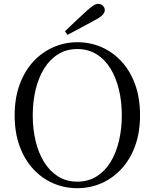

<svg xmlns="http://www.w3.org/2000/svg" viewBox="-20 -965 807 1001"><path d="M318.7 -802Q347.3 -829.3 375.3 -855.9Q403.4 -882.5 429 -905.7Q452.4 -927 466.2 -935.9Q479.9 -944.8 491.8 -944.8Q506.4 -944.8 516.3 -935Q526.3 -925.2 526.3 -912.4Q526.3 -899.7 514.5 -887Q502.7 -874.4 471.6 -858.2Q437.3 -839.2 402 -820.5Q366.8 -801.8 331.5 -783.2ZM383 16.1Q316.9 16.1 257.7 -9.3Q198.4 -34.7 153.2 -83.8Q107.9 -132.9 82.2 -203.3Q56.4 -273.6 56.4 -363.7Q56.4 -452.8 82.2 -523.6Q107.9 -594.3 153.2 -643.4Q198.4 -692.5 257.7 -718.7Q316.9 -744.9 383 -744.9Q450 -744.9 508.8 -719.5Q567.6 -694.1 613.1 -645Q658.7 -595.9 684.4 -525.1Q710.1 -454.4 710.1 -363.7Q710.1 -274.6 684.4 -204.2Q658.7 -133.7 613.1 -84.6Q567.6 -35.5 508.8 -9.7Q450 16.1 383 16.1ZM383 -18Q440.1 -18 483.7 -45.3Q527.4 -72.6 556.4 -120.2Q585.4 -167.8 600.2 -230.4Q615.1 -293.1 615.1 -363.7Q615.1 -434.4 600.2 -496.9Q585.4 -559.5 556.4 -607.1Q527.4 -654.7 483.7 -682Q440.1 -709.3 383 -709.3Q325.9 -709.3 282.6 -682Q239.2 -654.7 209.8 -607.1Q180.4 -559.5 165.5 -496.9Q150.7 -434.4 150.7 -363.7Q150.7 -293.1 165.5 -230.4Q180.4 -167.8 209.8 -120.2Q239.2 -72.6 282.6 -45.3Q325.9 -18 383 -18Z"/></svg>

Font: Noto Serif JP
Style: Regular
Weight: 200
Designer: Ryoko NISHIZUKA 西塚涼子 (kana & ideographs); Frank Grießhammer (Latin, Greek & Cyrillic); Wenlong ZHANG 张文龙 (bopomofo); San
Foundry: Adobe
Version: Version 2.001;hotconv 1.1.0;makeotfexe 2.6.0